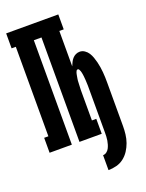

<svg xmlns="http://www.w3.org/2000/svg" viewBox="-172 -818 845 1111"><g transform="rotate(-20 250.0 -262.0)"><path d="M297 211V119Q309 119 319 111.5Q329 104 334.5 93.5Q340 83 343.5 71.5Q347 60 349 48Q351 36 351.5 24Q352 12 352 0V-267Q352 -273 352 -279Q352 -285 352 -290.5Q352 -296 351.5 -302Q351 -308 351 -313.5Q351 -319 350.5 -324.5Q350 -330 349.5 -336Q349 -342 348.5 -347.5Q348 -353 347 -359Q346 -365 345 -370.5Q344 -376 342 -381.5Q340 -387 337 -392.5Q334 -398 329 -398Q323 -398 320 -392.5Q317 -387 315.5 -381.5Q314 -376 313 -370.5Q312 -365 311 -359Q310 -353 309 -347.5Q308 -342 307.5 -336Q307 -330 307 -324.5Q307 -319 306.5 -313.5Q306 -308 306 -302Q306 -296 305.5 -290.5Q305 -285 305 -279Q305 -273 305 -267V-92H332V0H195V-643H148V0H11V-92H37V-643H11V-735H332V-643H305V-425Q310 -437 315.5 -448.5Q321 -460 329.5 -469.5Q338 -479 349.5 -484.5Q361 -490 374 -490Q390 -490 404 -480.5Q418 -471 426.5 -457.5Q435 -444 440.5 -428.5Q446 -413 450 -397Q454 -381 456.5 -365Q459 -349 460.5 -332.5Q462 -316 462.5 -300Q463 -284 463 -267V0Q463 25 460 50.5Q457 76 448.5 100Q440 124 426 145.5Q412 167 392 182.5Q372 198 347 204.5Q322 211 297 211Z"/></g></svg>

Font: Iosevka Slab Heavy
Style: Regular
Weight: 900
Monospace: yes
Designer: Belleve Invis
Foundry: Belleve Invis
Version: Version 11.1.0; ttfautohint (v1.8.3)